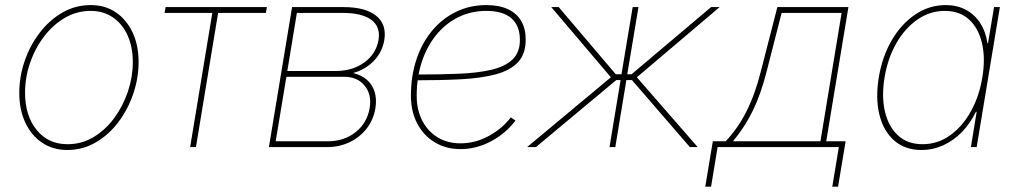

<svg xmlns="http://www.w3.org/2000/svg" viewBox="-20 -570 3943 744"><path d="M241.2 11.2Q185.1 11.2 143.1 -17.1Q101.1 -45.4 77.9 -95.2Q54.7 -145 54.7 -210Q54.7 -272 75.2 -332.5Q95.7 -393.1 133.1 -442.1Q170.4 -491.2 220.9 -520.8Q271.5 -550.3 331.5 -550.3Q387.7 -550.3 429.2 -522Q470.7 -493.7 493.9 -444.1Q517.1 -394.5 517.1 -329.6Q517.1 -268.1 496.6 -207.3Q476.1 -146.5 439 -97.2Q401.9 -47.9 351.3 -18.3Q300.8 11.2 241.2 11.2ZM241.7 -11.2Q296.9 -11.2 343 -39.1Q389.2 -66.9 423.1 -113.3Q457 -159.7 475.8 -215.8Q494.6 -272 494.6 -329.1Q494.6 -387.7 474.6 -432.4Q454.6 -477.1 417.7 -502.4Q380.9 -527.8 331.1 -527.8Q277.8 -527.8 231.9 -501.2Q186 -474.6 151.1 -429Q116.2 -383.3 96.7 -326.9Q77.1 -270.5 77.1 -210.4Q77.1 -122.1 121.8 -66.7Q166.5 -11.2 241.7 -11.2Z M716.8 0 802.7 -520H617.7L621.6 -542.5H1014.2L1010.3 -520H825.2L739.3 0Z M1022 0 1111.8 -542.5H1311Q1396 -542.5 1437.5 -509Q1479 -475.6 1469.2 -415Q1461.4 -368.2 1428.7 -334.2Q1396 -300.3 1348.1 -287.1Q1380.9 -279.3 1402.1 -260.5Q1423.3 -241.7 1431.9 -213.6Q1440.4 -185.5 1434.6 -149.9Q1427.2 -106 1400.9 -72Q1374.5 -38.1 1334.7 -19Q1294.9 0 1247.1 0ZM1048.3 -22.5H1250.5Q1313.5 -22.5 1358.2 -58.1Q1402.8 -93.8 1412.6 -151.9Q1420.9 -204.1 1392.8 -238.3Q1364.7 -272.5 1313.5 -272.5H1089.8ZM1093.3 -294.9H1280.8Q1346.2 -294.9 1391.8 -328.1Q1437.5 -361.3 1446.8 -415.5Q1455.1 -466.3 1418.7 -493.2Q1382.3 -520 1307.6 -520H1130.4Z M1764.2 7.8Q1708 7.8 1664.6 -18.6Q1621.1 -44.9 1596.7 -91.6Q1572.3 -138.2 1572.3 -199.2Q1572.3 -274.9 1593.5 -339.1Q1614.7 -403.3 1654.1 -450.7Q1693.4 -498 1747.1 -524.2Q1800.8 -550.3 1864.7 -550.3Q1914.1 -550.3 1948.2 -534.4Q1982.4 -518.6 1999.8 -488.5Q2017.1 -458.5 2017.1 -416.5Q2017.1 -360.8 1987.3 -329.1Q1957.5 -297.4 1901.9 -282.2Q1846.2 -267.1 1767.3 -262.9Q1688.5 -258.8 1591.3 -258.8V-281.2Q1682.1 -281.2 1756.3 -284.2Q1830.6 -287.1 1883.8 -299.6Q1937 -312 1965.8 -339.4Q1994.6 -366.7 1994.6 -415Q1994.6 -470.2 1961.9 -499Q1929.2 -527.8 1864.7 -527.8Q1805.7 -527.8 1756.1 -503.4Q1706.5 -479 1670.4 -434.6Q1634.3 -390.1 1614.5 -330.3Q1594.7 -270.5 1594.7 -199.2Q1594.7 -144 1616.2 -102.5Q1637.7 -61 1675.8 -37.8Q1713.9 -14.6 1764.2 -14.6Q1821.8 -14.6 1873.8 -43Q1925.8 -71.3 1959.5 -115.2L1977.5 -103Q1941.4 -54.2 1884 -23.2Q1826.7 7.8 1764.2 7.8Z M2022.5 0 2347.2 -270.5 2116.2 -542.5H2145L2366.2 -282.2H2388.2L2431.6 -542.5H2454.1L2410.6 -282.2H2427.2L2735.4 -542.5H2768.6L2447.8 -270.5L2683.6 0H2653.3L2428.7 -259.8H2407.2L2364.3 0H2341.8L2384.8 -259.8H2368.2L2056.6 0Z M2712.9 153.3 2742.2 -22.5H2792Q2815.4 -47.4 2835.4 -75.9Q2855.5 -104.5 2872.3 -137.9Q2889.2 -171.4 2903.1 -210Q2917 -248.5 2928.2 -293L2992.2 -542.5H3267.6L3181.6 -22.5H3256.8L3227.5 153.3H3205.1L3230.5 0H2760.7L2735.4 153.3ZM2820.3 -22.5H3159.2L3241.2 -520H3008.8L2950.7 -293Q2928.7 -206.1 2897.5 -141.8Q2866.2 -77.6 2820.3 -22.5Z M3551.3 11.2Q3486.8 11.2 3445.1 -25.4Q3403.3 -62 3387.7 -125.7Q3372.1 -189.5 3385.3 -270Q3398.4 -350.1 3435.3 -413.6Q3472.2 -477.1 3526.4 -513.7Q3580.6 -550.3 3644.5 -550.3Q3688.5 -550.3 3722.4 -532.2Q3756.3 -514.2 3778.1 -481Q3799.8 -447.8 3806.2 -402.8H3808.6L3832 -542.5H3854.5L3764.6 0H3742.2L3764.6 -136.7H3761.7Q3740.2 -92.3 3707.8 -58.8Q3675.3 -25.4 3635.3 -7.1Q3595.2 11.2 3551.3 11.2ZM3554.7 -11.2Q3613.3 -11.2 3661.1 -45.2Q3709 -79.1 3741.7 -137.7Q3774.4 -196.3 3786.6 -270Q3798.8 -343.8 3785.4 -402.1Q3772 -460.4 3735.4 -494.1Q3698.7 -527.8 3641.1 -527.8Q3583.5 -527.8 3534.9 -494.1Q3486.3 -460.4 3453.1 -402.1Q3419.9 -343.8 3407.7 -270Q3395.5 -196.3 3409.2 -137.7Q3422.9 -79.1 3459.7 -45.2Q3496.6 -11.2 3554.7 -11.2Z"/></svg>

Font: Inter 16pt Thin
Style: Italic
Weight: 250
Italic angle: -9.3988°
Version: Version 4.001;git-66647c0bb